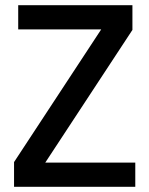

<svg xmlns="http://www.w3.org/2000/svg" viewBox="-20 -718 574 738"><path d="M500 0H34V-95L369 -605H50V-698H489V-603L154 -93H500Z"/></svg>

Font: IBM Plex Sans Condensed Medium
Style: Regular
Weight: 500
Width: 3
Designer: Mike Abbink, Paul van der Laan, Pieter van Rosmalen
Foundry: Bold Monday
Version: Version 1.3